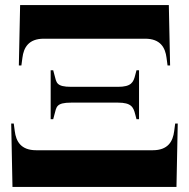

<svg xmlns="http://www.w3.org/2000/svg" viewBox="-20 -734 742 754"><path d="M54 -477H64L68 -507C73 -547 92 -582 152 -582H550C610 -582 629 -547 634 -507L638 -477H648L643 -714H59ZM179 -266H189L194 -285C202 -314 200 -331 260 -331H443C496 -331 504 -313 511 -285L516 -266H526V-458H516L511 -439C504 -411 496 -393 443 -393H260C200 -393 202 -410 194 -439L189 -458H179ZM29 0H673L678 -249H668L664 -219C659 -179 640 -144 580 -144H122C62 -144 43 -179 38 -219L34 -249H24Z"/></svg>

Font: Noto Serif Display Black
Style: Regular
Weight: 900
Designer: Monotype Design Team
Foundry: Monotype Imaging Inc.
Version: Version 2.009